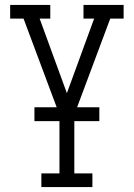

<svg xmlns="http://www.w3.org/2000/svg" viewBox="-20 -755 540 775"><path d="M147 0V-55H220V-292L75 -680H21V-735H183V-680H140L250 -379L360 -680H317V-735H479V-680H425L280 -292V-55H353V0ZM119 -266V-322H381V-266Z"/></svg>

Font: Iosevka Slab Light
Style: Regular
Weight: 300
Monospace: yes
Designer: Belleve Invis
Foundry: Belleve Invis
Version: Version 11.1.0; ttfautohint (v1.8.3)